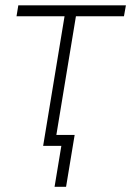

<svg xmlns="http://www.w3.org/2000/svg" viewBox="-20 -556 500 732"><path d="M144.5 0 226.1 -494.1H43L49.8 -535.6H460L452.6 -494.1H269.5L188 0ZM188 156.2 213.9 0H166.5L173.3 -41.5H264.6L231.9 156.2Z"/></svg>

Font: Inter 20pt ExtraLight
Style: Italic
Weight: 250
Italic angle: -9.3988°
Version: Version 4.001;git-66647c0bb